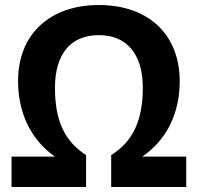

<svg xmlns="http://www.w3.org/2000/svg" viewBox="-20 -745 788 765"><path d="M26 0H323V-127C238 -182 199 -263 199 -395C199 -528 260 -605 374 -605C486 -605 549 -528 549 -396C549 -264 509 -181 423 -127V0H722V-121H547C644 -188 696 -293 696 -421C696 -608 571 -725 374 -725C183 -725 52 -613 52 -422C52 -294 104 -187 199 -121H26Z"/></svg>

Font: Kathrein 75 Bold
Style: Regular
Weight: 700
Designer: Lazydogs Typefoundry, based on Open Sans by Ascender Corporation
Foundry: Lazydogs Typefoundry
Version: Version 1.003;PS 001.003;hotconv 1.0.88;makeotf.lib2.5.64775